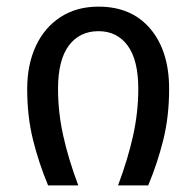

<svg xmlns="http://www.w3.org/2000/svg" viewBox="-20 -559 592 579"><path d="M277 -539Q377 -539 433.5 -472Q490 -405 490 -291Q490 -208 472.5 -137.5Q455 -67 427 0H336Q366 -80 381.5 -150.5Q397 -221 397 -291Q397 -378 365 -421.5Q333 -465 277 -465Q220 -465 187.5 -421.5Q155 -378 155 -291Q155 -221 170.5 -150.5Q186 -80 216 0H125Q97 -67 79.5 -137.5Q62 -208 62 -291Q62 -364 88 -420Q114 -476 162.5 -507.5Q211 -539 277 -539Z"/></svg>

Font: Fira GO
Style: Regular
Weight: 400
Designer: Carrois Corporate
Foundry: Carrois Corporate GbR
Version: Version 0.300